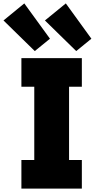

<svg xmlns="http://www.w3.org/2000/svg" viewBox="-102 -1106 556 1126"><path d="M284 -1086 434 -879 345 -806.5 161.5 -986ZM40.5 -1086 191 -879 102 -806.5 -81.5 -986ZM23.5 -597.5V-765H378V-597.5H303V-167.5H378V0H23.5V-167.5H99V-597.5Z"/></svg>

Font: Hepta Slab ExtraLight ExtraBold
Style: Regular
Weight: 800
Version: Version 1.102